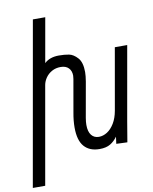

<svg xmlns="http://www.w3.org/2000/svg" viewBox="-171 -865 881 1107"><g transform="rotate(-10 269.5 -311.5)"><path d="M271.5 -430.5Q271.5 -458.5 255.2 -475.2Q239 -492 208.5 -492Q180 -492 157.5 -479.5Q135 -467 121.2 -447.2Q107.5 -427.5 103.5 -406L2.5 167H-70L99 -790H171.5L125.5 -529.5Q156.5 -559 210 -559Q243 -559 269 -554Q295 -549 319 -522.5Q343 -496 343 -439Q343 -417 337.5 -384L301 -178Q297 -154 297 -137Q297 -98 313 -77.5Q329 -57 357 -57Q382 -57 405.8 -72.2Q429.5 -87.5 447.5 -117.2Q465.5 -147 473 -189L536.5 -550H609L532.5 -116.5L512.5 2.5L448 0L453.5 -41Q436 -16.5 412 -1.8Q388 13 348.5 13Q290.5 13 259 -22.8Q227.5 -58.5 227.5 -134Q227.5 -174 236 -220L269.5 -411Q271.5 -425 271.5 -430.5Z"/></g></svg>

Font: JuliaMono Light
Style: Italic
Weight: 300
Italic angle: -9°
Monospace: yes
Designer: cormullion
Foundry: corm
Version: Version 0.054; ttfautohint (v1.8.4)